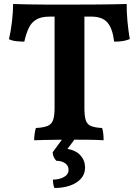

<svg xmlns="http://www.w3.org/2000/svg" viewBox="-20 -699 695 961"><path d="M227.8 -615.8Q186 -615.8 161.5 -601.1Q137 -586.4 123.9 -558.9Q110.8 -531.3 101.7 -490.7Q81.8 -490.7 61.1 -492.9Q40.3 -495.2 25 -502.8Q34.6 -544.3 40.1 -592.6Q45.7 -640.8 45.7 -679Q81 -678 121.8 -677Q162.5 -676 213.4 -676Q264.3 -676 331 -676Q393 -676 444.1 -676.3Q495.2 -676.5 537.5 -677.3Q579.8 -678 614.1 -679Q613.6 -639.9 617.7 -594.8Q621.8 -549.8 629.5 -503.3Q614.3 -496.8 594.5 -493.5Q574.7 -490.2 551.3 -490.7Q544 -554.4 518.6 -585.1Q493.1 -615.8 438.3 -615.8ZM253.2 -644.8H402.5V-158.3Q402.5 -118.5 409.3 -97.4Q416.1 -76.3 435.2 -68.3Q454.3 -60.3 491 -58.3Q495 -47.7 496.8 -30.9Q498.6 -14.1 498.6 3Q468.7 1 425.8 0.5Q382.9 0 334.2 0Q302.2 0 267.2 0.5Q232.2 1 201.9 1.5Q171.5 2 150.9 3Q150.9 -13.1 153.5 -30.1Q156.1 -47.1 159.6 -58.3Q196.8 -60.3 217.2 -68.3Q237.6 -76.3 245.4 -97.4Q253.2 -118.5 253.2 -158.3ZM252.7 242Q248.2 232.9 246.4 221Q244.7 209.2 244.7 200.1Q275.7 200.1 299.4 187.4Q323.1 174.7 323.1 150.8Q323.1 130 305.7 117.9Q288.2 105.7 261.8 105.7Q254.3 97.6 249 86.8Q243.8 76 243.8 63L301.6 -16H364.2L317.7 46.3Q359.8 53.3 382.8 78.9Q405.8 104.5 405.8 139.4Q405.8 172.4 385 195.5Q364.3 218.5 329.6 230.2Q294.9 242 252.7 242Z"/></svg>

Font: Vollkorn
Style: Regular
Weight: 400
Designer: Friedrich Althausen
Foundry: Friedrich Althausen
Version: Version 5.001